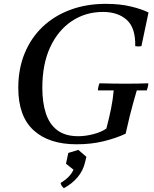

<svg xmlns="http://www.w3.org/2000/svg" viewBox="-20 -735 803 998"><path d="M378 15Q234 15 154.5 -58Q75 -131 75 -278Q75 -377 108 -457.5Q141 -538 201.5 -595.5Q262 -653 345.5 -684Q429 -715 530 -715Q604 -715 661.5 -701Q719 -687 752 -670L715 -495Q699 -492 683 -495Q685 -590 639 -631.5Q593 -673 515 -673Q425 -673 353.5 -625.5Q282 -578 241 -490Q200 -402 200 -278Q200 -202 218.5 -145.5Q237 -89 278 -58Q319 -27 387 -27Q425 -27 466.5 -38Q508 -49 533 -67Q548 -124 557.5 -171.5Q567 -219 571 -265H489Q489 -273 491.5 -284Q494 -295 497 -302Q532 -301 569.5 -300.5Q607 -300 634 -300Q669 -300 693 -300.5Q717 -301 751 -302Q751 -294 748.5 -283.5Q746 -273 743 -265H691Q682 -234 672.5 -200.5Q663 -167 653.5 -128Q644 -89 633 -40Q584 -17 519.5 -1Q455 15 378 15ZM387 44 429 80 422 109Q412 152 383.5 186Q355 220 312 243Q298 232 295 216Q320 201 336.5 184Q353 167 362 147L323 116L335 60Z"/></svg>

Font: Poltawski Nowy
Style: Italic
Weight: 400
Italic angle: -12°
Designer: Adam Pótawski, Mateusz Machalski, Borys Kosmynka, Ania Wieluska
Foundry: Capitalics.wtf
Version: Version 1.001;gftools[0.9.25]